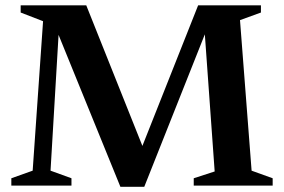

<svg xmlns="http://www.w3.org/2000/svg" viewBox="-20 -696 1064 720"><path d="M923.5 -56 1002.5 -27.5V0H706.5V-27.5L785 -53L747 -583L754 -582L521 4.5H431.5L194 -579L200.5 -580L169.5 -56L248 -27.5V0H22.5V-27.5L102.5 -56L141.5 -616.5L57.5 -649V-676H303.5L519.5 -135H508.5L723 -676H958.5V-649L880 -620.5Z"/></svg>

Font: Newsreader 16pt 16pt SemiBold
Style: Regular
Weight: 600
Version: Version 1.003